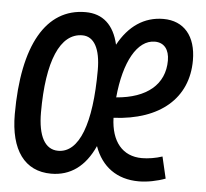

<svg xmlns="http://www.w3.org/2000/svg" viewBox="-44 -573 674 629"><g transform="rotate(5 293.0 -258.5)"><path d="M438 -66.9C374 -66.9 336.4 -112.8 334 -190.4C486.3 -197.8 576.7 -275.9 576.7 -400.4C576.7 -480 536.6 -527.3 468.8 -527.3C405.8 -527.3 355.5 -492.7 321.3 -429.7C306.6 -494.1 269.5 -527.3 212.9 -527.3C83 -527.3 10.7 -401.4 10.7 -174.3C10.7 -56.2 59.1 9.8 146 9.8C209.5 9.8 257.3 -24.9 288.1 -93.3C311.5 -27.3 362.3 9.8 434.1 9.8C461.9 9.8 494.6 3.4 521.5 -6.8L504.9 -78.1C482.9 -70.8 458.5 -66.9 438 -66.9ZM162.6 -66.9C119.1 -66.9 95.7 -109.4 95.7 -187.5C95.7 -356.4 135.7 -450.7 209 -450.7C247.6 -450.7 269 -411.6 269 -341.8C269 -164.6 231.4 -66.9 162.6 -66.9ZM336.9 -257.8C347.7 -375.5 389.6 -450.7 447.3 -450.7C478 -450.7 495.1 -428.7 495.1 -392.6C495.1 -314 437 -265.6 336.9 -257.8Z"/></g></svg>

Font: Cascadia Mono NF SemiLight
Style: Italic
Weight: 350
Italic angle: -10°
Monospace: yes
Designer: Aaron Bell
Foundry: Saja Typeworks
Version: Version 2404.023